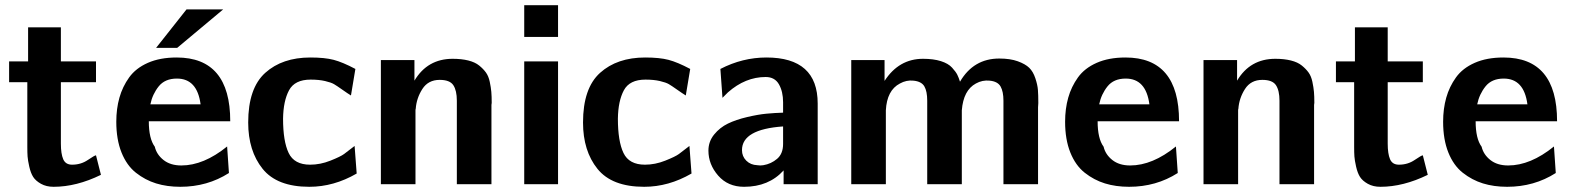

<svg xmlns="http://www.w3.org/2000/svg" viewBox="-20 -708 6041 738"><path d="M15 -392V-472H88V-603H214V-472H349V-392H214V-156Q214 -117 223 -96Q232 -75 257 -75Q291 -75 317.5 -93Q344 -111 349 -111L368 -36Q274 10 186 10Q158 10 137.5 -1.5Q117 -13 107.5 -28Q98 -43 92.5 -67.5Q87 -92 86 -106.5Q85 -121 85 -143V-392Z M580 -524 697 -672H838L661 -524ZM427 -240Q427 -290 439 -332.5Q451 -375 476.5 -410.5Q502 -446 548.5 -466.5Q595 -487 659 -487Q865 -487 865 -242H552Q552 -175 575 -144Q582 -114 608.5 -93Q635 -72 677 -72Q763 -72 853 -145L860 -43Q777 10 673 10Q622 10 580 -3Q538 -16 502.5 -44Q467 -72 447 -122Q427 -172 427 -240ZM558 -307H751Q738 -406 660 -406Q614 -406 590 -376Q566 -346 558 -307Z M934 -237Q934 -369 999.5 -428Q1065 -487 1173 -487Q1228 -487 1262.5 -478Q1297 -469 1346 -443L1329 -341Q1316 -349 1295.5 -363.5Q1275 -378 1264 -384.5Q1253 -391 1229.5 -396.5Q1206 -402 1174 -402Q1113 -402 1091 -361Q1069 -320 1068 -252Q1068 -165 1089.5 -120Q1111 -75 1172 -75Q1211 -75 1250 -90.5Q1289 -106 1302.5 -116Q1316 -126 1343 -147L1351 -41Q1263 10 1169 10Q1045 10 989.5 -59Q934 -128 934 -237Z M1444 0V-477H1573V-398Q1623 -482 1720 -482Q1754 -482 1780 -475.5Q1806 -469 1822 -456Q1838 -443 1848 -429Q1858 -415 1862.5 -393.5Q1867 -372 1868.5 -355Q1870 -338 1870 -313Q1870 -311 1869.5 -308.5Q1869 -306 1869 -305V0H1736V-321Q1736 -360 1722.5 -380.5Q1709 -401 1670 -401Q1626 -401 1603.5 -366Q1581 -331 1578 -290Q1577 -288 1577 -283V0Z M1995 0V-472H2125V0ZM1995 -566V-688H2125V-566Z M2221 -237Q2221 -369 2286.5 -428Q2352 -487 2460 -487Q2515 -487 2549.5 -478Q2584 -469 2633 -443L2616 -341Q2603 -349 2582.5 -363.5Q2562 -378 2551 -384.5Q2540 -391 2516.5 -396.5Q2493 -402 2461 -402Q2400 -402 2378 -361Q2356 -320 2355 -252Q2355 -165 2376.5 -120Q2398 -75 2459 -75Q2498 -75 2537 -90.5Q2576 -106 2589.5 -116Q2603 -126 2630 -147L2638 -41Q2550 10 2456 10Q2332 10 2276.5 -59Q2221 -128 2221 -237Z M2703 -129Q2703 -164 2725 -191Q2747 -218 2778 -233Q2809 -248 2851.5 -258Q2894 -268 2926 -271Q2958 -274 2990 -275V-315Q2990 -356 2974 -384Q2958 -412 2923 -412Q2845 -412 2778 -353L2757 -332L2749 -443Q2834 -487 2926 -487Q3123 -487 3123 -310V0H2992V-53Q2935 10 2840 10Q2778 10 2740.5 -33Q2703 -76 2703 -129ZM2832 -131Q2832 -107 2848.5 -90.5Q2865 -74 2891 -73Q2902 -71 2914 -73Q2944 -78 2967 -97.5Q2990 -117 2990 -155V-222Q2832 -211 2832 -131Z M3252 0V-477H3380V-397Q3435 -482 3528 -482Q3568 -482 3596.5 -473Q3625 -464 3639.5 -448Q3654 -432 3659.5 -421Q3665 -410 3670 -394Q3722 -483 3821 -483Q3863 -483 3892 -472.5Q3921 -462 3936 -447.5Q3951 -433 3959.5 -407.5Q3968 -382 3969.5 -362.5Q3971 -343 3971 -312Q3971 -309 3970.5 -303.5Q3970 -298 3970 -296V0H3837V-321Q3837 -356 3826 -375.5Q3815 -395 3784 -398Q3756 -401 3731 -387Q3683 -361 3677 -284V0H3544V-321Q3544 -357 3533 -376Q3522 -395 3491 -398Q3464 -401 3439 -387Q3389 -361 3385 -284V-283V0Z M4074 -240Q4074 -290 4086 -332.5Q4098 -375 4123.5 -410.5Q4149 -446 4195.5 -466.5Q4242 -487 4306 -487Q4512 -487 4512 -242H4199Q4199 -175 4222 -144Q4229 -114 4255.5 -93Q4282 -72 4324 -72Q4410 -72 4500 -145L4507 -43Q4424 10 4320 10Q4269 10 4227 -3Q4185 -16 4149.5 -44Q4114 -72 4094 -122Q4074 -172 4074 -240ZM4205 -307H4398Q4385 -406 4307 -406Q4261 -406 4237 -376Q4213 -346 4205 -307Z M4606 0V-477H4735V-398Q4785 -482 4882 -482Q4916 -482 4942 -475.5Q4968 -469 4984 -456Q5000 -443 5010 -429Q5020 -415 5024.5 -393.5Q5029 -372 5030.5 -355Q5032 -338 5032 -313Q5032 -311 5031.5 -308.5Q5031 -306 5031 -305V0H4898V-321Q4898 -360 4884.5 -380.5Q4871 -401 4832 -401Q4788 -401 4765.5 -366Q4743 -331 4740 -290Q4739 -288 4739 -283V0Z M5115 -392V-472H5188V-603H5314V-472H5449V-392H5314V-156Q5314 -117 5323 -96Q5332 -75 5357 -75Q5391 -75 5417.5 -93Q5444 -111 5449 -111L5468 -36Q5374 10 5286 10Q5258 10 5237.5 -1.5Q5217 -13 5207.5 -28Q5198 -43 5192.5 -67.5Q5187 -92 5186 -106.5Q5185 -121 5185 -143V-392Z M5527 -240Q5527 -290 5539 -332.5Q5551 -375 5576.5 -410.5Q5602 -446 5648.5 -466.5Q5695 -487 5759 -487Q5965 -487 5965 -242H5652Q5652 -175 5675 -144Q5682 -114 5708.5 -93Q5735 -72 5777 -72Q5863 -72 5953 -145L5960 -43Q5877 10 5773 10Q5722 10 5680 -3Q5638 -16 5602.5 -44Q5567 -72 5547 -122Q5527 -172 5527 -240ZM5658 -307H5851Q5838 -406 5760 -406Q5714 -406 5690 -376Q5666 -346 5658 -307Z"/></svg>

Font: Coval
Style: ExtraBold
Weight: 800
Foundry: Context Ltd
Version: Version 001.000